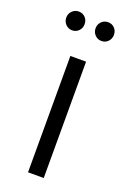

<svg xmlns="http://www.w3.org/2000/svg" viewBox="-140 -765 549 815"><g transform="rotate(20 134.5 -357.5)"><path d="M99.1 0V-525.5H170.1V0ZM200.8 -630.2Q183.5 -630.2 171.4 -642.8Q159.4 -655.3 159.4 -672.7Q159.4 -690.5 171.4 -702.8Q183.5 -715.1 200.8 -715.1Q218.6 -715.1 230.4 -703.1Q242.3 -691 242.3 -672.7Q242.3 -654.7 230.4 -642.5Q218.6 -630.2 200.8 -630.2ZM68.4 -630.2Q51.1 -630.2 39 -642.8Q27 -655.3 27 -672.7Q27 -690.5 39 -702.8Q51.1 -715.1 68.4 -715.1Q86.2 -715.1 98 -703.1Q109.9 -691 109.9 -672.7Q109.9 -654.7 98 -642.5Q86.2 -630.2 68.4 -630.2Z"/></g></svg>

Font: Montserrat Thin
Style: Regular
Weight: 100
Designer: Julieta Ulanovsky
Foundry: Julieta Ulanovsky
Version: Version 9.000